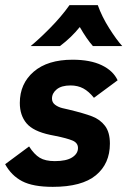

<svg xmlns="http://www.w3.org/2000/svg" viewBox="-20 -714 496 746"><path d="M0 -76 93 -145Q113 -114 134.5 -101Q156 -88 193 -88Q238 -88 260.5 -102.5Q283 -117 283 -139Q283 -159 261.5 -168Q240 -177 195 -186L175 -190Q109 -204 83 -235Q57 -266 57 -314Q57 -389 111 -435.5Q165 -482 262 -482Q331 -482 375.5 -460.5Q420 -439 437 -402L345 -334Q325 -359 303.5 -370.5Q282 -382 254 -382Q219 -382 200.5 -367Q182 -352 182 -331Q182 -316 194 -307Q206 -298 222 -294Q238 -290 248 -288Q306 -274 337.5 -262Q369 -250 388 -225Q407 -200 407 -156Q407 -78 352.5 -33Q298 12 185 12Q108 12 66 -10Q24 -32 0 -76ZM250 -694H360Q376 -649 404.5 -604Q433 -559 455 -535H341Q317 -562 290 -609Q257 -568 213 -535H99Q131 -561 174.5 -605Q218 -649 250 -694Z"/></svg>

Font: KoHo
Style: Bold Italic
Weight: 700
Italic angle: -10°
Version: Version 1.000; ttfautohint (v1.6)